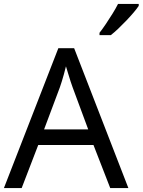

<svg xmlns="http://www.w3.org/2000/svg" viewBox="-20 -964 731 984"><path d="M545 0 459 -221H176L91 0H0L279 -717H360L638 0ZM352 -517Q349 -525 342 -546Q335 -567 328.5 -589.5Q322 -612 318 -624Q313 -604 307.5 -583.5Q302 -563 296.5 -546Q291 -529 287 -517L206 -301H432ZM691 -944V-934Q682 -920 665 -900Q648 -880 627.5 -858.5Q607 -837 586.5 -817.5Q566 -798 548 -784H490V-796Q505 -815 522.5 -841Q540 -867 557 -894.5Q574 -922 585 -944Z"/></svg>

Font: Noto Sans Georgian
Style: Regular
Weight: 400
Designer: Monotype Design Team, Akaki Razmadze
Foundry: Google LLC
Version: Version 2.002